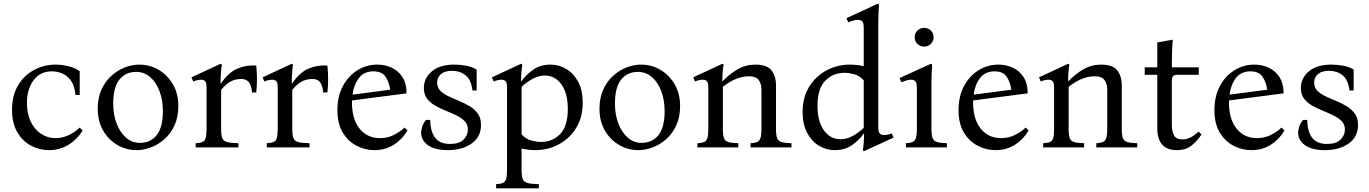

<svg xmlns="http://www.w3.org/2000/svg" viewBox="-20 -810 7520 1055"><path d="M249 15Q197 15 150.5 -9.5Q104 -34 75 -83.5Q46 -133 46 -207Q46 -286 79.5 -341.5Q113 -397 168 -426Q223 -455 285 -455Q316 -455 352.5 -447Q389 -439 418 -419V-288H395Q390 -340 369 -368Q348 -396 320.5 -407Q293 -418 266 -418Q200 -418 164 -368.5Q128 -319 128 -245Q128 -186 148.5 -142.5Q169 -99 205 -75Q241 -51 286 -51Q321 -51 355.5 -66.5Q390 -82 418 -109L434 -93Q406 -46 358 -15.5Q310 15 249 15Z M745 -455Q803 -455 851.5 -426.5Q900 -398 930 -347Q960 -296 960 -228Q960 -168 939.5 -122.5Q919 -77 885 -46.5Q851 -16 810.5 -0.5Q770 15 731 15Q674 15 625 -13.5Q576 -42 546.5 -93Q517 -144 517 -212Q517 -272 537.5 -317.5Q558 -363 592 -393.5Q626 -424 666 -439.5Q706 -455 745 -455ZM748 -25Q807 -25 841 -67.5Q875 -110 875 -199Q875 -260 856.5 -309Q838 -358 805 -386.5Q772 -415 728 -415Q670 -415 636 -372.5Q602 -330 602 -241Q602 -181 620.5 -132Q639 -83 672 -54Q705 -25 748 -25Z M1055 0V-23Q1078 -24 1091 -29Q1104 -34 1109.5 -50Q1115 -66 1115 -101V-330Q1115 -356 1107 -364Q1099 -372 1085 -372Q1074 -372 1063.5 -369.5Q1053 -367 1042 -362L1032 -385L1193 -460L1199 -454Q1197 -445 1194.5 -415.5Q1192 -386 1192 -351H1194Q1235 -412 1284.5 -433Q1334 -454 1388 -450Q1396 -376 1388 -302H1365Q1361 -343 1346.5 -359.5Q1332 -376 1306 -376Q1273 -376 1247 -362Q1221 -348 1195 -316V-101Q1195 -66 1202 -50Q1209 -34 1229.5 -29Q1250 -24 1290 -23V0Z M1446 0V-23Q1469 -24 1482 -29Q1495 -34 1500.5 -50Q1506 -66 1506 -101V-330Q1506 -356 1498 -364Q1490 -372 1476 -372Q1465 -372 1454.5 -369.5Q1444 -367 1433 -362L1423 -385L1584 -460L1590 -454Q1588 -445 1585.5 -415.5Q1583 -386 1583 -351H1585Q1626 -412 1675.5 -433Q1725 -454 1779 -450Q1787 -376 1779 -302H1756Q1752 -343 1737.5 -359.5Q1723 -376 1697 -376Q1664 -376 1638 -362Q1612 -348 1586 -316V-101Q1586 -66 1593 -50Q1600 -34 1620.5 -29Q1641 -24 1681 -23V0Z M2037 15Q1986 15 1939.5 -9Q1893 -33 1863.5 -81.5Q1834 -130 1834 -205Q1834 -281 1864 -337Q1894 -393 1944 -424Q1994 -455 2053 -455Q2096 -455 2132.5 -438Q2169 -421 2191.5 -386Q2214 -351 2214 -297L1914 -258Q1914 -253 1914 -247Q1914 -155 1956 -103Q1998 -51 2068 -51Q2108 -51 2142 -67.5Q2176 -84 2203 -109L2219 -93Q2191 -45 2144.5 -15Q2098 15 2037 15ZM2032 -418Q1980 -418 1952 -381Q1924 -344 1917 -290L2124 -317Q2118 -360 2098 -389Q2078 -418 2032 -418Z M2441 15Q2370 15 2332 -12Q2294 -39 2294 -81Q2294 -96 2300 -114.5Q2306 -133 2321 -151H2344Q2345 -87 2371 -53Q2397 -19 2453 -19Q2503 -19 2527 -43Q2551 -67 2551 -98Q2551 -126 2533.5 -144Q2516 -162 2488.5 -175.5Q2461 -189 2430 -201.5Q2399 -214 2371.5 -229.5Q2344 -245 2326.5 -268Q2309 -291 2309 -326Q2309 -381 2353 -418Q2397 -455 2476 -455Q2507 -455 2539 -449.5Q2571 -444 2599 -428V-313H2576Q2569 -372 2538 -396.5Q2507 -421 2465 -421Q2424 -421 2403 -403Q2382 -385 2382 -356Q2382 -329 2399.5 -311.5Q2417 -294 2444.5 -281Q2472 -268 2502.5 -255.5Q2533 -243 2560.5 -226.5Q2588 -210 2605.5 -185.5Q2623 -161 2623 -124Q2623 -57 2571 -21Q2519 15 2441 15Z M2941 202V225H2706V202Q2729 201 2742 196Q2755 191 2760.5 175Q2766 159 2766 124V-328Q2766 -355 2758 -363.5Q2750 -372 2736 -372Q2725 -372 2714.5 -369.5Q2704 -367 2693 -362L2683 -385L2844 -460L2850 -454Q2848 -445 2845.5 -419Q2843 -393 2843 -364H2845V-363Q2871 -400 2910.5 -427.5Q2950 -455 3005 -455Q3052 -455 3092.5 -430.5Q3133 -406 3157.5 -359.5Q3182 -313 3182 -245Q3182 -181 3159.5 -132.5Q3137 -84 3099.5 -51Q3062 -18 3016.5 -1.5Q2971 15 2925 15Q2902 15 2882.5 12.5Q2863 10 2846 6V124Q2846 159 2853 175Q2860 191 2880.5 196Q2901 201 2941 202ZM2951 -30Q3016 -30 3058 -73.5Q3100 -117 3100 -211Q3100 -297 3065 -346Q3030 -395 2974 -395Q2940 -395 2907 -377Q2874 -359 2846 -333V-71Q2870 -46 2899.5 -38Q2929 -30 2951 -30Z M3502 -455Q3560 -455 3608.5 -426.5Q3657 -398 3687 -347Q3717 -296 3717 -228Q3717 -168 3696.5 -122.5Q3676 -77 3642 -46.5Q3608 -16 3567.5 -0.5Q3527 15 3488 15Q3431 15 3382 -13.5Q3333 -42 3303.5 -93Q3274 -144 3274 -212Q3274 -272 3294.5 -317.5Q3315 -363 3349 -393.5Q3383 -424 3423 -439.5Q3463 -455 3502 -455ZM3505 -25Q3564 -25 3598 -67.5Q3632 -110 3632 -199Q3632 -260 3613.5 -309Q3595 -358 3562 -386.5Q3529 -415 3485 -415Q3427 -415 3393 -372.5Q3359 -330 3359 -241Q3359 -181 3377.5 -132Q3396 -83 3429 -54Q3462 -25 3505 -25Z M4244 -101Q4244 -66 4250.5 -50Q4257 -34 4275.5 -29Q4294 -24 4329 -23V0H4104V-23Q4126 -24 4139 -29Q4152 -34 4158 -50Q4164 -66 4164 -101V-316Q4164 -351 4148.5 -371Q4133 -391 4095 -391Q4062 -391 4026 -377Q3990 -363 3952 -333V-101Q3952 -66 3958.5 -50Q3965 -34 3983.5 -29Q4002 -24 4037 -23V0H3812V-23Q3835 -24 3848 -29Q3861 -34 3866.5 -50Q3872 -66 3872 -101V-328Q3872 -355 3864 -363.5Q3856 -372 3842 -372Q3831 -372 3820.5 -369.5Q3810 -367 3799 -362L3789 -385L3950 -460L3956 -454Q3954 -445 3951.5 -419Q3949 -393 3949 -364H3951Q3989 -404 4033.5 -429.5Q4078 -455 4130 -455Q4194 -455 4219 -423.5Q4244 -392 4244 -340Z M4880 -77 4890 -54 4727 21 4721 15Q4723 6 4725.5 -20.5Q4728 -47 4728 -77H4727Q4701 -40 4661.5 -12.5Q4622 15 4567 15Q4520 15 4479.5 -9.5Q4439 -34 4414.5 -81Q4390 -128 4390 -195Q4390 -259 4412.5 -307.5Q4435 -356 4472.5 -389Q4510 -422 4555.5 -438.5Q4601 -455 4647 -455Q4693 -455 4726 -446V-657Q4726 -685 4717.5 -693Q4709 -701 4695 -701Q4682 -701 4667.5 -697Q4653 -693 4641 -687L4631 -710L4804 -790L4810 -784Q4809 -776 4807.5 -741Q4806 -706 4806 -658V-112Q4806 -84 4814.5 -76Q4823 -68 4837 -68Q4858 -68 4880 -77ZM4598 -45Q4633 -45 4665.5 -63Q4698 -81 4726 -107V-369Q4702 -395 4672.5 -402.5Q4643 -410 4621 -410Q4557 -410 4514.5 -366.5Q4472 -323 4472 -229Q4472 -143 4507 -94Q4542 -45 4598 -45Z M5098 -101Q5098 -66 5105 -50Q5112 -34 5130.5 -29Q5149 -24 5183 -23V0H4958V-23Q4980 -24 4993 -29Q5006 -34 5012 -50Q5018 -66 5018 -101V-327Q5018 -355 5009.5 -363.5Q5001 -372 4987 -372Q4974 -372 4959.5 -367.5Q4945 -363 4933 -358L4923 -381L5096 -460L5102 -454Q5101 -446 5099.5 -411Q5098 -376 5098 -328ZM5058 -554Q5036 -554 5021 -569Q5006 -584 5006 -606Q5006 -627 5021 -642Q5036 -657 5058 -657Q5080 -657 5095 -642Q5110 -627 5110 -606Q5110 -584 5095 -569Q5080 -554 5058 -554Z M5450 15Q5399 15 5352.5 -9Q5306 -33 5276.5 -81.5Q5247 -130 5247 -205Q5247 -281 5277 -337Q5307 -393 5357 -424Q5407 -455 5466 -455Q5509 -455 5545.5 -438Q5582 -421 5604.5 -386Q5627 -351 5627 -297L5327 -258Q5327 -253 5327 -247Q5327 -155 5369 -103Q5411 -51 5481 -51Q5521 -51 5555 -67.5Q5589 -84 5616 -109L5632 -93Q5604 -45 5557.5 -15Q5511 15 5450 15ZM5445 -418Q5393 -418 5365 -381Q5337 -344 5330 -290L5537 -317Q5531 -360 5511 -389Q5491 -418 5445 -418Z M6144 -101Q6144 -66 6150.5 -50Q6157 -34 6175.5 -29Q6194 -24 6229 -23V0H6004V-23Q6026 -24 6039 -29Q6052 -34 6058 -50Q6064 -66 6064 -101V-316Q6064 -351 6048.5 -371Q6033 -391 5995 -391Q5962 -391 5926 -377Q5890 -363 5852 -333V-101Q5852 -66 5858.5 -50Q5865 -34 5883.5 -29Q5902 -24 5937 -23V0H5712V-23Q5735 -24 5748 -29Q5761 -34 5766.5 -50Q5772 -66 5772 -101V-328Q5772 -355 5764 -363.5Q5756 -372 5742 -372Q5731 -372 5720.5 -369.5Q5710 -367 5699 -362L5689 -385L5850 -460L5856 -454Q5854 -445 5851.5 -419Q5849 -393 5849 -364H5851Q5889 -404 5933.5 -429.5Q5978 -455 6030 -455Q6094 -455 6119 -423.5Q6144 -392 6144 -340Z M6566 -87 6582 -71Q6558 -35 6527 -10Q6496 15 6446 15Q6406 15 6382.5 -1Q6359 -17 6349 -43.5Q6339 -70 6339 -101V-399H6270V-440H6339V-577L6424 -592Q6421 -554 6420 -516Q6419 -478 6419 -440H6567V-399H6450Q6433 -399 6426 -392Q6419 -385 6419 -368V-122Q6419 -90 6430.5 -67Q6442 -44 6478 -44Q6499 -44 6521 -54.5Q6543 -65 6566 -87Z M6856 15Q6805 15 6758.5 -9Q6712 -33 6682.5 -81.5Q6653 -130 6653 -205Q6653 -281 6683 -337Q6713 -393 6763 -424Q6813 -455 6872 -455Q6915 -455 6951.5 -438Q6988 -421 7010.5 -386Q7033 -351 7033 -297L6733 -258Q6733 -253 6733 -247Q6733 -155 6775 -103Q6817 -51 6887 -51Q6927 -51 6961 -67.5Q6995 -84 7022 -109L7038 -93Q7010 -45 6963.5 -15Q6917 15 6856 15ZM6851 -418Q6799 -418 6771 -381Q6743 -344 6736 -290L6943 -317Q6937 -360 6917 -389Q6897 -418 6851 -418Z M7260 15Q7189 15 7151 -12Q7113 -39 7113 -81Q7113 -96 7119 -114.5Q7125 -133 7140 -151H7163Q7164 -87 7190 -53Q7216 -19 7272 -19Q7322 -19 7346 -43Q7370 -67 7370 -98Q7370 -126 7352.5 -144Q7335 -162 7307.5 -175.5Q7280 -189 7249 -201.5Q7218 -214 7190.5 -229.5Q7163 -245 7145.5 -268Q7128 -291 7128 -326Q7128 -381 7172 -418Q7216 -455 7295 -455Q7326 -455 7358 -449.5Q7390 -444 7418 -428V-313H7395Q7388 -372 7357 -396.5Q7326 -421 7284 -421Q7243 -421 7222 -403Q7201 -385 7201 -356Q7201 -329 7218.5 -311.5Q7236 -294 7263.5 -281Q7291 -268 7321.5 -255.5Q7352 -243 7379.5 -226.5Q7407 -210 7424.5 -185.5Q7442 -161 7442 -124Q7442 -57 7390 -21Q7338 15 7260 15Z"/></svg>

Font: Bona Nova
Style: Regular
Weight: 400
Designer: Mateusz Machalski
Foundry: Capitalics
Version: Version 4.001; ttfautohint (v1.8.3)